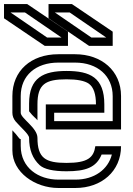

<svg xmlns="http://www.w3.org/2000/svg" viewBox="-20 -937 665 957"><path d="M41.7 -458.3V-375C41.7 -359.4 46.9 -344.8 58.3 -331.2C82.8 -302.8 125 -267.5 125 -250C125 -190.6 142.7 -145.8 178.1 -113.5C200 -93.8 244.8 -83.3 311.5 -83.3C405.5 -83.3 459.8 -101.4 486.5 -166.7H537.5C518.9 -92.3 450 -41.7 356.2 -41.7H270.8C172.2 -41.7 83.3 -100 83.3 -209.4V-242.7C83.3 -243.8 83.3 -243.8 82.3 -243.8C74.6 -243.8 71.3 -257.8 41.7 -287.5V-187.5C41.7 -77.8 155 0 270.8 0H356.2C485.7 0 583.3 -83.3 583.3 -208.3H455.2C447.2 -152.5 418.8 -125 311.5 -125C206.9 -125 166.7 -148.6 166.7 -250C166.7 -300.2 83.3 -347 83.3 -375V-458.3C83.3 -561.5 159.5 -625 270.8 -625H354.2C465.8 -625 541.7 -559.1 541.7 -457.3V-333.3H250V-375H500V-416.7C500 -550 429.8 -583.3 311.5 -583.3C197.6 -583.3 125 -550.8 125 -420.8V-382.3C147.4 -353.5 158.1 -349 166.7 -337.5V-416.7C166.7 -516.7 205.1 -541.7 311.5 -541.7C364.6 -541.7 402.1 -534.4 422.9 -519.8C446.9 -502.1 458.3 -467.7 458.3 -416.7H208.3V-291.7H583.3V-458.3C583.3 -584.3 486.1 -666.7 354.2 -666.7H270.8C133.8 -666.7 41.7 -583.6 41.7 -458.3ZM214.6 -750 32.3 -875H104.2L286.5 -750ZM115.6 -916.7H0V-845.8L203.1 -708.3H318.8V-779.2ZM435.4 -750 253.1 -875H327.1L509.4 -750ZM338.5 -916.7H221.9V-845.8L424 -708.3H541.7V-779.2Z"/></svg>

Font: Sportrop
Style: Regular
Weight: 500
Version: Version 0.9